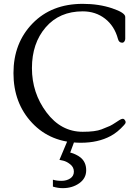

<svg xmlns="http://www.w3.org/2000/svg" viewBox="-20 -731 723 998"><path d="M50 0ZM631 -529Q631 -522 626.5 -515.5Q622 -509 615 -509Q598 -509 593 -529Q575 -596 526 -634Q477 -672 410 -672Q289 -672 217.5 -589Q146 -506 146 -377Q146 -248 221.5 -147Q297 -46 410 -46Q475 -46 507.5 -58.5Q540 -71 551.5 -76.5Q563 -82 581 -94Q599 -106 601 -107Q619 -118 626 -110.5Q633 -103 633 -96Q633 -89 625 -81Q591 -43 555 -24Q490 11 400 11Q244 11 147 -92Q50 -195 50 -351Q50 -507 149 -609Q248 -711 410 -711Q494 -711 562.5 -688Q631 -665 631 -643ZM306 247Q281 247 255 239V203Q274 209 300 209Q326 209 345 196.5Q364 184 364 161Q364 138 345 123Q326 108 308 104L289 100L331 0L366 5L345 62Q348 63 354 64.5Q360 66 374 72.5Q388 79 399 88Q428 112 428 154Q428 196 392 221.5Q356 247 306 247Z"/></svg>

Font: Lustria
Style: Regular
Weight: 400
Designer: Matthew Desmond
Foundry: Matthew Desmond
Version: Version 001.001; ttfautohint (v1.6)